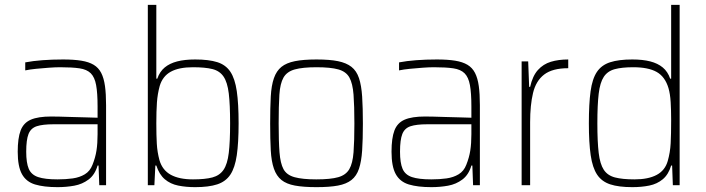

<svg xmlns="http://www.w3.org/2000/svg" viewBox="-20 -763 2907 791"><path d="M217 8Q161 8 124.5 -3Q88 -14 70.5 -45.5Q53 -77 53 -138Q53 -194 65 -225.5Q77 -257 107 -270Q137 -283 191 -283Q204 -283 226 -282.5Q248 -282 276 -281Q304 -280 331.5 -279.5Q359 -279 382 -278V-324Q382 -380 376 -412.5Q370 -445 354 -461Q338 -477 307.5 -481.5Q277 -486 228 -486Q208 -486 181 -484Q154 -482 128.5 -479.5Q103 -477 84 -473V-506Q115 -512 155 -515Q195 -518 240 -518Q284 -518 315 -513Q346 -508 366 -496Q386 -484 397 -462.5Q408 -441 412.5 -408.5Q417 -376 417 -330V0H389L386 -81H382Q371 -43 345 -23.5Q319 -4 286 2Q253 8 217 8ZM217 -24Q251 -24 279.5 -28Q308 -32 329.5 -45Q351 -58 361 -84Q373 -114 377.5 -143Q382 -172 382 -210V-251H200Q156 -251 131.5 -243Q107 -235 97.5 -211Q88 -187 88 -138Q88 -92 98.5 -67.5Q109 -43 137 -33.5Q165 -24 217 -24Z M784 8Q746 8 714 1.5Q682 -5 659 -24.5Q636 -44 624 -81H620L616 0H589V-743H624V-439H628Q638 -468 658.5 -485Q679 -502 710 -510Q741 -518 784 -518Q840 -518 875 -507Q910 -496 929 -467.5Q948 -439 955.5 -387.5Q963 -336 963 -255Q963 -175 955.5 -123.5Q948 -72 929 -43.5Q910 -15 875 -3.5Q840 8 784 8ZM775 -24Q825 -24 855 -32Q885 -40 901 -63.5Q917 -87 922.5 -133Q928 -179 928 -255Q928 -332 922.5 -378Q917 -424 901 -447.5Q885 -471 855 -478.5Q825 -486 775 -486Q717 -486 683.5 -467.5Q650 -449 638 -409Q629 -376 626.5 -340.5Q624 -305 624 -255Q624 -206 626 -171Q628 -136 637 -103Q649 -62 683.5 -43Q718 -24 775 -24Z M1284 8Q1230 8 1195 1.5Q1160 -5 1139.5 -21.5Q1119 -38 1108.5 -68Q1098 -98 1095.5 -143.5Q1093 -189 1093 -254Q1093 -319 1095.5 -365Q1098 -411 1108.5 -441Q1119 -471 1139.5 -487.5Q1160 -504 1195 -511Q1230 -518 1284 -518Q1338 -518 1372.5 -511Q1407 -504 1428 -487.5Q1449 -471 1459 -441Q1469 -411 1472 -365Q1475 -319 1475 -254Q1475 -189 1472 -143.5Q1469 -98 1459 -68Q1449 -38 1428 -21.5Q1407 -5 1372.5 1.5Q1338 8 1284 8ZM1283 -24Q1342 -24 1373.5 -33Q1405 -42 1419 -66Q1433 -90 1436.5 -135.5Q1440 -181 1440 -254Q1440 -327 1436.5 -373Q1433 -419 1419.5 -443.5Q1406 -468 1374 -477Q1342 -486 1284 -486Q1227 -486 1194.5 -477Q1162 -468 1148 -443.5Q1134 -419 1131 -373Q1128 -327 1128 -254Q1128 -181 1131.5 -135.5Q1135 -90 1148 -66Q1161 -42 1193.5 -33Q1226 -24 1283 -24Z M1757 8Q1701 8 1664.5 -3Q1628 -14 1610.5 -45.5Q1593 -77 1593 -138Q1593 -194 1605 -225.5Q1617 -257 1647 -270Q1677 -283 1731 -283Q1744 -283 1766 -282.5Q1788 -282 1816 -281Q1844 -280 1871.5 -279.5Q1899 -279 1922 -278V-324Q1922 -380 1916 -412.5Q1910 -445 1894 -461Q1878 -477 1847.5 -481.5Q1817 -486 1768 -486Q1748 -486 1721 -484Q1694 -482 1668.5 -479.5Q1643 -477 1624 -473V-506Q1655 -512 1695 -515Q1735 -518 1780 -518Q1824 -518 1855 -513Q1886 -508 1906 -496Q1926 -484 1937 -462.5Q1948 -441 1952.5 -408.5Q1957 -376 1957 -330V0H1929L1926 -81H1922Q1911 -43 1885 -23.5Q1859 -4 1826 2Q1793 8 1757 8ZM1757 -24Q1791 -24 1819.5 -28Q1848 -32 1869.5 -45Q1891 -58 1901 -84Q1913 -114 1917.5 -143Q1922 -172 1922 -210V-251H1740Q1696 -251 1671.5 -243Q1647 -235 1637.5 -211Q1628 -187 1628 -138Q1628 -92 1638.5 -67.5Q1649 -43 1677 -33.5Q1705 -24 1757 -24Z M2129 0V-510H2156L2160 -405H2164Q2174 -450 2196 -474.5Q2218 -499 2249.5 -508.5Q2281 -518 2321 -518V-482Q2256 -482 2222 -456Q2188 -430 2176 -380Q2164 -330 2164 -259V0Z M2585 8Q2529 8 2494 -3.5Q2459 -15 2440 -43.5Q2421 -72 2413.5 -123.5Q2406 -175 2406 -255Q2406 -335 2413 -386.5Q2420 -438 2439 -466.5Q2458 -495 2493.5 -506.5Q2529 -518 2585 -518Q2628 -518 2659 -510Q2690 -502 2710.5 -485Q2731 -468 2741 -439H2745V-743H2780V0H2752L2749 -81H2745Q2734 -44 2710.5 -24.5Q2687 -5 2655 1.5Q2623 8 2585 8ZM2594 -24Q2651 -24 2685.5 -42.5Q2720 -61 2731 -100Q2741 -135 2743 -172.5Q2745 -210 2745 -269Q2745 -309 2743 -342.5Q2741 -376 2734 -400Q2720 -447 2685.5 -466.5Q2651 -486 2589 -486Q2542 -486 2512.5 -478Q2483 -470 2467.5 -446.5Q2452 -423 2446.5 -377Q2441 -331 2441 -255Q2441 -179 2446.5 -133Q2452 -87 2467.5 -63.5Q2483 -40 2513.5 -32Q2544 -24 2594 -24Z"/></svg>

Font: Saira SemiCondensed Thin
Style: Regular
Weight: 250
Width: 4
Designer: Hector Gatti with collaboration of the Omnibus-Type team
Foundry: Omnibus-Type
Version: Version 1.101